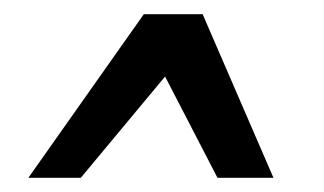

<svg xmlns="http://www.w3.org/2000/svg" viewBox="-20 -480 458 271"><path d="M94 -229H20L183 -460H266L366 -229H287L213 -372Z"/></svg>

Font: Genos ExtraBold
Style: Italic
Weight: 800
Italic angle: -8°
Version: Version 1.010